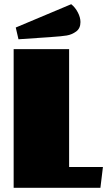

<svg xmlns="http://www.w3.org/2000/svg" viewBox="-20 -894 515 914"><path d="M45 0ZM45 -660H309V-99H470L458 0H45ZM319 -874Q338 -859 350.5 -835Q363 -811 363 -789Q363 -759 342.5 -744Q322 -729 297.5 -725Q273 -721 227 -718L68 -707L55 -763Z"/></svg>

Font: Sansita Black
Style: Regular
Weight: 900
Designer: Pablo Cosgaya
Foundry: Omnibus-Type
Version: Version 1.006; ttfautohint (v1.5)